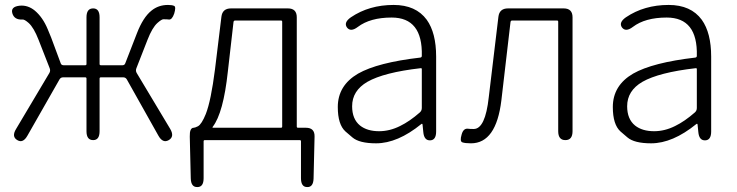

<svg xmlns="http://www.w3.org/2000/svg" viewBox="-20 -567 2984 777"><path d="M50 0Q26 -14 45 -45L180 -272Q185 -281 181 -291L136 -406Q117 -455 96 -474Q79 -489 71 -488Q38 -486 30 -513Q22 -540 60 -544Q93 -547 121 -524Q153 -497 173 -449Q180 -432 187 -415L226 -310Q229 -303 237 -303H325Q330 -303 330 -308V-497Q330 -533 357 -533Q383 -533 383 -497V-308Q383 -303 388 -303H476Q484 -303 487 -311L534 -432Q559 -497 593 -524Q621 -547 660 -547Q677 -547 685 -543Q693 -539 685 -512Q676 -486 663 -488Q658 -489 641 -489Q634 -489 617 -474Q596 -455 577 -406L532 -291Q528 -281 533 -272L669 -45Q687 -14 663 0Q639 14 621 -18L493 -246Q488 -254 479 -254H388Q383 -254 383 -249V-36Q383 0 357 0Q330 0 330 -36V-249Q330 -254 325 -254H235Q226 -254 221 -246L91 -18Q73 14 50 0Z M779 190Q753 191 752 155L748 -14Q747 -50 764 -50Q769 -50 781 -56Q796 -64 813 -106Q834 -160 850 -286L876 -499Q880 -533 915 -533H1145Q1181 -533 1181 -497V-55Q1181 -50 1186 -50H1218Q1254 -50 1253 -14L1249 155Q1248 191 1223 190Q1198 190 1198 154V5Q1198 0 1193 0H809Q804 0 804 5V154Q804 190 779 190ZM841 -54Q838 -50 843 -50H1117Q1122 -50 1122 -55V-479Q1122 -484 1117 -484H932Q926 -484 925 -478L902 -277Q884 -110 841 -54Z M1502 13Q1434 13 1406 -11Q1392 -23 1378 -35Q1347 -63 1347 -134Q1347 -221 1429 -269Q1508 -314 1681 -334Q1687 -335 1687 -341Q1691 -496 1565 -496Q1478 -496 1428 -458Q1399 -436 1384 -456Q1370 -476 1400 -497Q1474 -547 1573 -547Q1663 -547 1707 -487Q1745 -434 1745 -338V-35Q1745 0 1721 1Q1696 2 1693 -33L1690 -63Q1689 -68 1685 -65Q1589 13 1502 13ZM1514 -36Q1557 -36 1599 -57Q1638 -76 1679 -112Q1687 -119 1687 -130V-287Q1687 -292 1682 -291Q1534 -274 1467 -236Q1405 -200 1405 -137Q1405 -85 1437 -59Q1466 -36 1514 -36Z M1886 13Q1862 13 1851 9Q1840 5 1848 -22Q1855 -49 1875 -46Q1880 -45 1897 -45Q1944 -45 1958 -174L1997 -499Q2001 -533 2036 -533H2261Q2297 -533 2297 -497V-36Q2297 0 2268 0Q2239 0 2239 -36V-479Q2239 -484 2234 -484H2053Q2047 -484 2046 -478L2009 -161Q1988 13 1886 13Z M2615 13Q2547 13 2519 -11Q2505 -23 2491 -35Q2460 -63 2460 -134Q2460 -221 2542 -269Q2621 -314 2794 -334Q2800 -335 2800 -341Q2804 -496 2678 -496Q2591 -496 2541 -458Q2512 -436 2497 -456Q2483 -476 2513 -497Q2587 -547 2686 -547Q2776 -547 2820 -487Q2858 -434 2858 -338V-35Q2858 0 2834 1Q2809 2 2806 -33L2803 -63Q2802 -68 2798 -65Q2702 13 2615 13ZM2627 -36Q2670 -36 2712 -57Q2751 -76 2792 -112Q2800 -119 2800 -130V-287Q2800 -292 2795 -291Q2647 -274 2580 -236Q2518 -200 2518 -137Q2518 -85 2550 -59Q2579 -36 2627 -36Z"/></svg>

Font: Resource Han Rounded CN Light
Style: Regular
Weight: 300
Designer: Cyano Hao (round all glyphs); Ryoko NISHIZUKA 西塚涼子 (kana, bopomofo & ideographs); Paul D. Hunt (Latin, Greek & Cyrillic)
Foundry: Cyano Hao
Version: 0.990